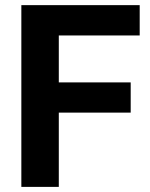

<svg xmlns="http://www.w3.org/2000/svg" viewBox="-20 -731 588 751"><path d="M491.2 -290.5H210V0H63.5V-710.9H526.4V-592.3H210V-408.7H491.2Z"/></svg>

Font: Vazir
Style: Bold
Weight: 700
Designer: Saber Rastikerdar
Foundry: Saber Rastikerdar
Version: Version 30.0.0